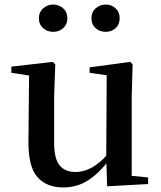

<svg xmlns="http://www.w3.org/2000/svg" viewBox="-20 -808 707 844"><path d="M258 16Q185 16 144.5 -29.5Q104 -75 105 -187L108 -492L134 -472L30 -488V-515L212 -536L223 -525L218 -385V-181Q218 -109 242.5 -80.5Q267 -52 311 -52Q355 -52 395.5 -78.5Q436 -105 468 -149L497 -103H458Q420 -51 370.5 -17.5Q321 16 258 16ZM451 11 447 -111V-113L449 -477L374 -488V-512L553 -536L563 -525L559 -385V-35L631 -28V1ZM213 -668Q189 -668 170 -684Q151 -700 151 -728Q151 -755 170 -771.5Q189 -788 213 -788Q239 -788 257.5 -771.5Q276 -755 276 -728Q276 -700 257.5 -684Q239 -668 213 -668ZM445 -668Q419 -668 400.5 -684Q382 -700 382 -728Q382 -755 400.5 -771.5Q419 -788 445 -788Q470 -788 488 -771.5Q506 -755 506 -728Q506 -700 488 -684Q470 -668 445 -668Z"/></svg>

Font: Noto Serif KR ExtraLight SemiBold
Style: Regular
Weight: 600
Version: Version 2.002-H1;hotconv 1.1.0;makeotfexe 2.6.0